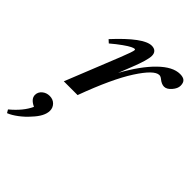

<svg xmlns="http://www.w3.org/2000/svg" viewBox="-288 -543 962 962"><g transform="rotate(45 193.0 -62.0)"><path d="M26.9 0 142.1 -287.1Q167.5 -350.6 167.5 -361.8Q167.5 -366.2 163.1 -366.2Q157.2 -366.2 144.5 -360.1Q131.8 -354 106.9 -336.4Q82 -318.8 52.2 -293.5L36.1 -308.1Q155.8 -438 212.4 -438Q230 -438 239.5 -428.7Q249 -419.4 249 -402.3Q249 -372.1 217.3 -292.5L189.5 -222.2Q246.1 -324.7 304.2 -381.3Q362.3 -438 413.1 -438Q435.5 -438 446 -428.5Q456.5 -418.9 456.5 -397.9Q456.5 -378.4 438.2 -357.2Q419.9 -335.9 400.9 -335.9Q383.3 -335.9 363.3 -352.1Q353 -360.8 343.3 -360.8Q308.1 -360.8 249.3 -269.8Q190.4 -178.7 124.5 0ZM-61.5 314 -71.3 297.4Q-12.2 248.5 11.7 196.3Q-27.3 178.2 -27.3 150.4Q-27.3 129.9 -10.7 115.7Q5.9 101.6 28.8 101.6Q52.7 101.6 67.6 116.7Q82.5 131.8 82.5 153.3Q82.5 191.9 38.1 238.8Q17.1 263.2 -10.7 284.2Q-38.6 305.2 -61.5 314Z"/></g></svg>

Font: Elstob 14pt SemiBold
Style: Italic
Weight: 600
Italic angle: -20°
Designer: Peter S. Baker
Version: Version 1.015